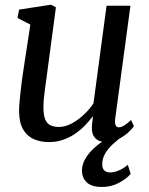

<svg xmlns="http://www.w3.org/2000/svg" viewBox="-20 -582 622 800"><path d="M183.5 10Q149.5 10 121.5 -2Q93.5 -14 76.8 -42Q60 -70 59.5 -118Q59.5 -135 61.2 -156.2Q63 -177.5 65.8 -201.2Q68.5 -225 71.5 -248.5Q74.5 -272 78 -293L106.5 -479.5L53 -507L59.5 -542L192.5 -562.5L213 -551.5L178 -289.5Q175.5 -268.5 172.5 -247.5Q169.5 -226.5 166.8 -206.8Q164 -187 162.5 -168.5Q161 -150 161 -134Q161 -102 168.5 -84.2Q176 -66.5 190.8 -59.8Q205.5 -53 225.5 -53Q251.5 -53 278.2 -67.2Q305 -81.5 329 -104Q353 -126.5 369.5 -151.5L424 -558H523.5L460 -87.5Q457.5 -69 461.8 -60.2Q466 -51.5 475 -51.5Q484.5 -51.5 496.2 -58.2Q508 -65 526 -82L538 -56.5Q533.5 -48.5 517.2 -32.8Q501 -17 476.5 -3.8Q452 9.5 421.5 9.5Q390.5 9.5 375.8 -7.5Q361 -24.5 363 -52Q362.5 -54.5 363 -59.2Q363.5 -64 364.2 -70.5Q365 -77 365.8 -83.5Q366.5 -90 367 -95.5L366 -96.5Q351 -76.5 332.2 -57.5Q313.5 -38.5 290.8 -23.2Q268 -8 241.2 1Q214.5 10 183.5 10ZM403.5 197Q360 196.5 340.8 177.2Q321.5 158 321.5 129.5Q321.5 106 332.8 84.5Q344 63 363 43.8Q382 24.5 405.5 8.5Q429 -7.5 453.5 -20L476 -33.5L494.5 -17Q469.5 0.5 449.2 19.5Q429 38.5 417.5 59Q406 79.5 406 101.5Q405.5 119 414.2 127.8Q423 136.5 439.5 136.5Q455.5 136.5 475.8 128Q496 119.5 512.5 104.5L524.5 142.5Q508 162.5 475.2 180Q442.5 197.5 403.5 197Z"/></svg>

Font: Merriweather 28pt
Style: Italic
Weight: 400
Italic angle: -7.8°
Version: Version 2.101